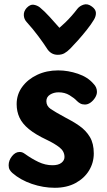

<svg xmlns="http://www.w3.org/2000/svg" viewBox="-20 -883 510 911"><path d="M424 -485Q432 -477 436 -467.5Q440 -458 440 -447Q440 -434 431.5 -420Q423 -406 410 -396.5Q397 -387 383 -387Q370 -387 361 -392Q352 -397 345 -404Q332 -418 309.5 -431.5Q287 -445 258 -445Q235 -445 217.5 -434Q200 -423 200 -403Q200 -380 220.5 -366Q241 -352 287 -327Q325 -308 356.5 -286Q388 -264 406.5 -233Q425 -202 425 -155Q425 -111 402.5 -74Q380 -37 338.5 -14.5Q297 8 240 8Q185 8 131 -10.5Q77 -29 39 -62Q31 -69 26 -77.5Q21 -86 21 -99Q21 -122 37 -142Q53 -162 73 -162Q80 -162 85.5 -160Q91 -158 98 -153Q130 -130 162.5 -114.5Q195 -99 229 -99Q257 -99 271.5 -110.5Q286 -122 286 -138Q286 -165 262.5 -183.5Q239 -202 201 -220Q148 -245 117 -270.5Q86 -296 72.5 -325Q59 -354 59 -389Q59 -435 85.5 -471Q112 -507 156.5 -528Q201 -549 256 -549Q303 -549 350 -533Q397 -517 424 -485ZM347 -841Q358 -855 377 -861Q396 -867 416 -852Q434 -839 435 -823Q436 -807 426 -790Q413 -768 391.5 -741Q370 -714 348.5 -690Q327 -666 313 -652Q298 -637 285 -630Q272 -623 254 -623Q237 -623 224 -631Q211 -639 202 -654Q188 -676 162 -711Q136 -746 106 -779Q94 -792 93 -810.5Q92 -829 106 -845Q123 -863 139.5 -860.5Q156 -858 169 -848Q191 -830 216 -802.5Q241 -775 262 -751Q275 -762 290 -776.5Q305 -791 320 -808Q335 -825 347 -841Z"/></svg>

Font: Playpen Sans SemiBold
Style: Regular
Weight: 600
Designer: Laura Meseguer, Veronika Burian, José Scaglione
Foundry: TypeTogether
Version: Version 1.001